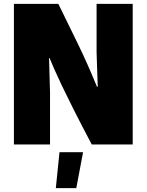

<svg xmlns="http://www.w3.org/2000/svg" viewBox="-20 -748 761 994"><path d="M52 -728H282Q334 -622 383 -521.5Q432 -421 482 -299H486L480 -478V-728H667V0H455Q398 -108 360.5 -182.5Q323 -257 299.5 -306.5Q276 -356 261.5 -389Q247 -422 237 -447H234L239 -267V0H52ZM288 40H410L375 226H269Z"/></svg>

Font: Murecho Black
Style: Regular
Weight: 900
Designer: Neil Summerour
Foundry: Positype
Version: Version 1.010; ttfautohint (v1.8.3)